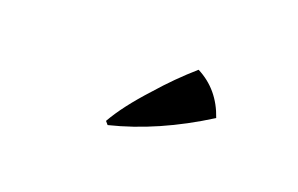

<svg xmlns="http://www.w3.org/2000/svg" viewBox="-39 -1027 613 395"><g transform="rotate(20 268.0 -829.5)"><path d="M202 -751Q224 -790 270 -840Q305 -880 345 -915Q394 -890 413 -834Q310 -769 208 -744Z"/></g></svg>

Font: Cinzel Bold(RUS BY LYAJKA)
Style: Regular
Weight: 700
Designer: Natanael Gama
Version: Version 1.001;PS 001.001;hotconv 1.0.56;makeotf.lib2.0.21325